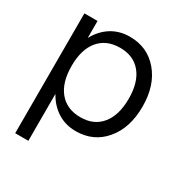

<svg xmlns="http://www.w3.org/2000/svg" viewBox="-158 -634 878 920"><g transform="rotate(30 280.5 -174.5)"><path d="M53.2 -500H126V-405.8Q153.3 -456.5 197.5 -484.4Q241.7 -512.2 298.8 -512.2Q397 -512.2 457.5 -440.4Q518.1 -368.7 518.1 -252Q518.1 -134.3 457.5 -62.3Q397 9.8 298.8 9.8Q242.2 9.8 198 -18.1Q153.8 -45.9 126 -96.2V163.1H53.2ZM441.9 -252Q441.9 -342.8 400.6 -392.8Q359.4 -442.9 285.2 -442.9Q209.5 -442.9 167.7 -392.8Q126 -342.8 126 -252Q126 -160.2 167.7 -109.6Q209.5 -59.1 285.2 -59.1Q359.4 -59.1 400.6 -109.9Q441.9 -160.6 441.9 -252Z"/></g></svg>

Font: Overused Grotesk
Style: Regular
Weight: 400
Version: Version 0.002